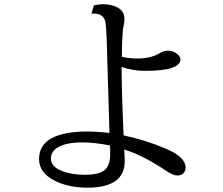

<svg xmlns="http://www.w3.org/2000/svg" viewBox="-20 -824 1040 895"><path d="M418 -799.3Q442.9 -804.2 460.9 -804.2Q499 -804.2 525.9 -790Q560.1 -772.9 560.1 -735.4Q560.1 -719.2 555.2 -698.2Q552.7 -688 551.3 -663.1Q547.9 -618.2 548.3 -559.1Q583 -551.3 617.2 -551.3Q683.1 -551.3 722.7 -575.2Q743.2 -587.9 762.7 -587.9Q786.1 -587.9 804.7 -573.2Q821.3 -560.1 821.3 -547.9Q821.3 -493.7 656.7 -493.7Q597.2 -493.7 546.9 -512.2Q547.4 -384.8 556.2 -192.9Q657.2 -171.4 750 -132.3Q845.2 -92.8 845.2 -43Q845.2 -25.9 833 -14.6Q823.2 -5.9 807.1 -5.9Q787.1 -5.9 755.4 -27.3Q645 -101.1 559.1 -127V-124L560.1 -105Q561.5 -78.1 561.5 -73.7Q561.5 50.8 388.2 50.8Q297.4 50.8 232.9 17.1Q162.1 -19 162.1 -82.5Q162.1 -147.9 220.7 -179.7Q278.3 -210.9 386.2 -210.9Q436 -210.9 490.2 -204.1Q488.8 -245.6 487.3 -309.1Q485.4 -380.9 483.4 -434.1L478 -621.6Q474.6 -715.3 469.7 -728.5Q458 -760.7 418.9 -760.7Q414.6 -760.7 406.2 -760.3ZM492.2 -146Q419.9 -160.2 363.3 -160.2Q301.3 -160.2 264.6 -144.5Q217.3 -125 217.3 -85Q217.3 -47.9 266.6 -27.8Q313 -9.3 375 -9.3Q441.9 -9.3 467.8 -30.8Q493.7 -53.2 493.7 -106Q493.7 -120.1 493.2 -126Q493.2 -127.9 493.2 -137.7Q492.7 -146 492.2 -146Z"/></svg>

Font: BIZ UDMincho
Style: Regular
Weight: 400
Monospace: yes
Designer: TypeBank Co., Ltd.
Foundry: Morisawa Inc.
Version: Version 1.06